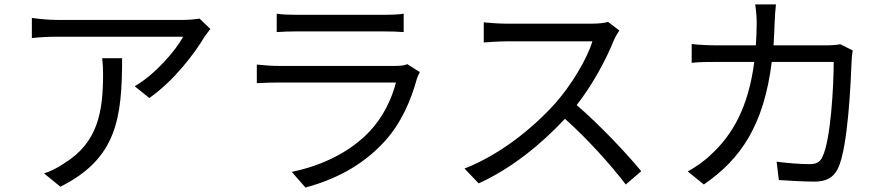

<svg xmlns="http://www.w3.org/2000/svg" viewBox="-20 -807 4020 868"><path d="M442 -544C445 -518 446 -496 446 -472C446 -305 424 -162 269 -68C241 -48 207 -32 179 -23L253 37C508 -90 532 -273 532 -544ZM882 -723C867 -720 831 -717 812 -717H238C201 -717 159 -721 124 -726V-635C163 -639 201 -641 238 -641H808C775 -579 681 -470 589 -417L655 -364C769 -443 864 -572 904 -640C911 -651 924 -666 931 -676Z M1821 -517C1810 -511 1789 -509 1766 -509H1239C1212 -509 1178 -511 1141 -515V-431C1177 -433 1215 -434 1239 -434H1770C1752 -362 1712 -277 1651 -213C1566 -123 1441 -59 1299 -30L1361 41C1488 6 1614 -53 1719 -168C1793 -249 1838 -353 1865 -452C1867 -459 1873 -472 1878 -481ZM1231 -662C1258 -664 1290 -665 1321 -665H1713C1747 -665 1781 -664 1805 -662V-745C1781 -741 1746 -740 1714 -740H1321C1289 -740 1257 -741 1231 -745Z M2729 -708C2713 -703 2687 -700 2654 -700H2268C2238 -700 2181 -704 2167 -706V-615C2178 -616 2233 -620 2268 -620H2658C2633 -537 2560 -419 2492 -342C2389 -227 2241 -108 2080 -45L2144 22C2292 -45 2427 -155 2534 -270C2636 -179 2742 -61 2809 27L2879 -33C2814 -112 2692 -242 2587 -332C2658 -422 2721 -539 2755 -625C2761 -639 2774 -661 2780 -669Z M3779 -607C3762 -604 3742 -602 3715 -602H3477C3479 -635 3481 -669 3482 -705C3483 -729 3485 -764 3488 -787H3394C3398 -763 3401 -726 3401 -704C3401 -668 3399 -634 3397 -602H3221C3183 -602 3142 -604 3107 -608V-523C3142 -527 3183 -527 3222 -527H3390C3363 -321 3291 -196 3192 -106C3162 -77 3121 -49 3089 -32L3162 27C3329 -88 3433 -240 3469 -527H3749C3749 -420 3736 -174 3698 -98C3687 -73 3669 -65 3640 -65C3598 -65 3545 -69 3491 -76L3501 7C3553 10 3611 14 3662 14C3717 14 3749 -5 3769 -47C3814 -143 3826 -434 3830 -530C3830 -543 3832 -562 3835 -579Z"/></svg>

Font: Noto Sans T Chinese Regular
Style: Regular
Weight: 400
Designer: Ryoko NISHIZUKA (kana & ideographs); Paul D. Hunt (Latin, Greek & Cyrillic); Wenlong ZHANG (bopomofo); Sandoll Communica
Foundry: Adobe Systems Incorporated
Version: Version 1.000;PS 1;hotconv 1.0.78;makeotf.lib2.5.61930